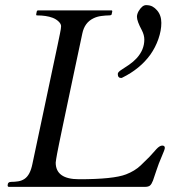

<svg xmlns="http://www.w3.org/2000/svg" viewBox="-20 -729 668 749"><path d="M9.8 -5.9Q9.8 -19.5 23.7 -19.5Q37.6 -19.5 51.3 -21.7Q64.9 -23.9 75.7 -31.2Q97.7 -45.9 106.4 -89.4Q134.3 -220.2 153.3 -310.5Q172.4 -400.9 184.8 -459.5Q197.3 -518.1 204.1 -550.3Q210.9 -582.5 213.9 -597.7Q218.3 -618.2 218.3 -627Q218.3 -635.7 208.7 -645Q199.2 -654.3 185.1 -659.7Q160.6 -668.9 124 -668.9Q121.1 -668.9 121.1 -672.9L123.5 -684.6Q124.5 -688.5 128.4 -688.5H415Q418 -688.5 418 -684.6L415.5 -672.9Q414.6 -668.9 404.1 -668.9Q393.6 -668.9 376 -666.7Q358.4 -664.6 343.8 -657.2Q310.1 -640.6 301.3 -599.1Q281.7 -507.8 267.1 -438.2Q252.4 -368.7 241.5 -316.7Q230.5 -264.6 222.9 -228.3Q215.3 -191.9 210.4 -168Q205.6 -144 202.9 -130.1Q200.2 -116.2 199.2 -108.9Q197.3 -98.6 197.3 -94.7Q197.3 -29.8 288.1 -29.8Q422.9 -29.8 471.7 -48.8Q505.9 -62 528.6 -83.5Q551.3 -105 562.7 -116.9Q574.2 -128.9 579.6 -135.5Q585 -142.1 590.3 -147.5Q603 -161.1 613 -161.1Q623 -161.1 623 -151.9Q623 -146 610.8 -118.2Q598.6 -90.3 590.3 -64.5Q582 -38.6 576.7 -24.4Q571.3 -10.3 564.9 -5.1Q558.6 0 544.9 0H15.1Q9.8 0 9.8 -5.9ZM452.6 -424.8Q439.5 -424.8 439.5 -440.4Q439.5 -447.8 453.1 -456.3Q466.8 -464.8 483.4 -476.3Q500 -487.8 513.2 -502Q543 -534.7 543 -574.7Q543 -592.3 533.2 -611.3Q514.2 -646.5 514.2 -663.6Q514.2 -673.3 520.5 -685.1Q534.7 -709 549.8 -709Q564.9 -709 575 -703.4Q585 -697.8 592.8 -688.5Q609.4 -669.4 609.4 -639.6Q609.4 -609.9 597.9 -576.9Q586.4 -543.9 566.4 -515.6Q526.4 -460.4 457.5 -426.3Q454.6 -424.8 452.6 -424.8Z"/></svg>

Font: Cardo-Italic
Style: Italic
Weight: 400
Italic angle: -12°
Designer: David J. Perry
Foundry: David J. Perry
Version: Version 0.991